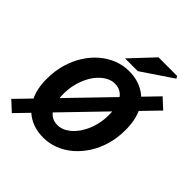

<svg xmlns="http://www.w3.org/2000/svg" viewBox="-250 -1008 1203 1203"><g transform="rotate(45 351.5 -406.5)"><path d="M54.5 42.2 -11.1 -18.2 648.1 -700.2 713.7 -639.8ZM301.8 12Q227.7 12 172.8 -20.9Q117.8 -53.9 87.3 -115.6Q56.9 -177.3 56.9 -263.6Q56.9 -333 74.2 -393.7Q91.6 -454.3 122.7 -503.9Q153.9 -553.5 195.5 -589.3Q237.2 -625.1 286.2 -644.4Q335.2 -663.8 388.5 -663.8Q463 -663.8 518.3 -630.8Q573.5 -597.9 603.5 -536.4Q633.4 -474.9 633.4 -388.2Q633.4 -318.7 616.3 -258.1Q599.2 -197.5 567.8 -147.9Q536.4 -98.3 494.8 -62.5Q453.2 -26.6 404.2 -7.3Q355.2 12 301.8 12ZM309 -106.2Q336.7 -106.2 363.4 -119.9Q390.2 -133.6 413.6 -158.6Q437.1 -183.6 454.9 -217.7Q472.8 -251.8 483 -292.7Q493.2 -333.6 493.2 -379.1Q493.2 -430.9 480.4 -468.1Q467.6 -505.3 442.5 -525.4Q417.5 -545.6 381.4 -545.6Q353.6 -545.6 326.9 -531.9Q300.2 -518.2 276.7 -493.1Q253.2 -468.1 235.6 -434Q218 -400 207.8 -359Q197.6 -318.1 197.6 -272.7Q197.6 -220.8 210.4 -183.7Q223.2 -146.5 248 -126.3Q272.8 -106.2 309 -106.2ZM313.5 -701.8 457 -854.7H622L630.6 -839.2L426.6 -701.8Z"/></g></svg>

Font: Source Sans 3
Style: Italic
Weight: 200
Italic angle: -11°
Designer: Paul D. Hunt
Foundry: Adobe
Version: Version 3.046;hotconv 1.0.118;makeotfexe 2.5.65603